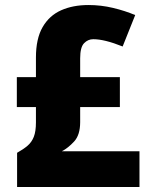

<svg xmlns="http://www.w3.org/2000/svg" viewBox="-20 -744 590 764"><path d="M332 -724Q382 -724 430 -712.5Q478 -701 518 -684L468 -559Q396 -588 351 -588Q330 -588 314.5 -572Q299 -556 299 -512V-437H457V-318H299V-258Q299 -207 275 -181Q251 -155 226 -142H535V0H48V-136Q73 -150 89.5 -164Q106 -178 114.5 -199.5Q123 -221 123 -257V-318H47V-437H123V-515Q123 -590 149.5 -636Q176 -682 223 -703Q270 -724 332 -724Z"/></svg>

Font: Noto Sans Disp ExtBd
Style: Regular
Weight: 800
Designer: Monotype Design Team
Foundry: Monotype Imaging Inc.
Version: Version 2.000;GOOG;noto-source:20170915:90ef993387c0; ttfaut